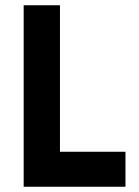

<svg xmlns="http://www.w3.org/2000/svg" viewBox="-20 -710 527 730"><path d="M457 0V-133H208V-690H70V0Z"/></svg>

Font: TitilliumText22L
Style: 999 wt
Weight: 900
Designer: Campivisivi
Foundry: Campivisivi
Version: 1.000